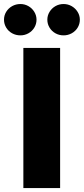

<svg xmlns="http://www.w3.org/2000/svg" viewBox="-70 -949 423 969"><path d="M233.4 0H47.9V-707H233.4ZM-49.8 -849.6Q-49.8 -871.1 -38.8 -889.2Q-27.8 -907.2 -8.8 -918Q10.3 -928.7 33.2 -928.7Q54.7 -928.7 73.5 -918Q92.3 -907.2 103.3 -888.9Q114.3 -870.6 114.3 -849.6Q114.3 -828.1 103.3 -809.8Q92.3 -791.5 73.5 -781Q54.7 -770.5 33.2 -770.5Q10.3 -770.5 -8.8 -781Q-27.8 -791.5 -38.8 -809.8Q-49.8 -828.1 -49.8 -849.6ZM168.9 -849.6Q168.9 -870.6 179.9 -888.9Q190.9 -907.2 209.7 -918Q228.5 -928.7 251 -928.7Q272.9 -928.7 291.7 -918Q310.5 -907.2 321.8 -888.9Q333 -870.6 333 -849.6Q333 -828.1 322 -809.8Q311 -791.5 292 -781Q272.9 -770.5 251 -770.5Q228.5 -770.5 209.7 -781Q190.9 -791.5 179.9 -809.8Q168.9 -828.1 168.9 -849.6Z"/></svg>

Font: Pretendard Std Black
Style: Regular
Weight: 900
Designer: Base glyphs from Inter by Rasmus Andersson; Hangeul glyphs from Noto Sans CJK(Source Han Sans) by Jang Soo-young and Kan
Foundry: Kil Hyung-jin
Version: Version 1.309